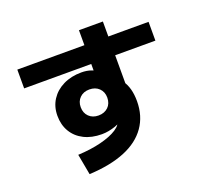

<svg xmlns="http://www.w3.org/2000/svg" viewBox="-148 -986 1295 1229"><g transform="rotate(-20 500.0 -371.5)"><path d="M233 -68Q320 -72 390 -89.5Q460 -107 501.5 -134Q543 -161 543 -192V-215L583 -198Q571 -185 553 -174.5Q535 -164 513.5 -156.5Q492 -149 468.5 -144.5Q445 -140 421 -140Q352 -140 300.5 -166Q249 -192 221 -239Q193 -286 193 -348Q193 -410 223.5 -457Q254 -504 308 -530.5Q362 -557 432 -557Q468 -557 497.5 -546.5Q527 -536 570 -511L510 -483V-816H673V-353L662 -413Q684 -382 694 -345.5Q704 -309 704 -263Q704 -162 652.5 -88.5Q601 -15 502 25.5Q403 66 259 73ZM442 -260Q463 -260 479.5 -266.5Q496 -273 508 -284.5Q520 -296 526.5 -312.5Q533 -329 533 -349Q533 -388 508 -412.5Q483 -437 442 -437Q402 -437 377 -412.5Q352 -388 352 -349Q352 -309 377 -284.5Q402 -260 442 -260ZM53 -586V-714H947V-586Z"/></g></svg>

Font: M PLUS 1 ExtraBold
Style: Regular
Weight: 800
Designer: Coji Morishita
Foundry: UNDERFOREST DESIGN
Version: Version 1.001